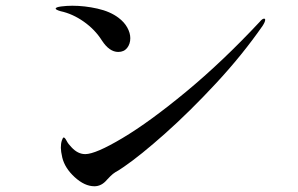

<svg xmlns="http://www.w3.org/2000/svg" viewBox="-20 -692 1040 669"><path d="M335 -551Q311 -589 272 -616.5Q233 -644 191 -653Q174 -658 174 -662Q174 -667 193 -669.5Q212 -672 232 -672Q275 -672 319.5 -662Q364 -652 393 -630Q413 -615 423.5 -596Q434 -577 434 -559Q434 -539 423 -525Q412 -511 392 -511Q361 -511 335 -551ZM192 -177Q192 -192 195.5 -202.5Q199 -213 202 -213Q206 -213 212 -201.5Q218 -190 229 -179Q251 -155 277 -155Q313 -155 407 -211Q501 -267 628 -372Q755 -477 885 -616Q894 -627 900 -627Q904 -627 904 -623Q904 -616 895 -602Q824 -500 732.5 -401.5Q641 -303 555 -226.5Q469 -150 412 -111L394 -99Q381 -92 373.5 -86Q366 -80 353 -66Q334 -43 309 -43Q275 -43 240.5 -74.5Q206 -106 197 -143Q192 -165 192 -177Z"/></svg>

Font: Shippori Mincho B1 Medium
Style: Regular
Weight: 500
Designer: FONTDASU
Foundry: FONTDASU / Google Inc. / but / Adobe
Version: Version 3.110; ttfautohint (v1.8.3)